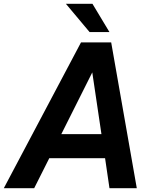

<svg xmlns="http://www.w3.org/2000/svg" viewBox="-63 -985 793 1005"><path d="M653 0H510L487 -157H195L116 0H-43L361 -763H519ZM420 -606 258 -283H468ZM510 -817H406L282 -965H421Z"/></svg>

Font: Open Sauce One
Style: Bold Italic
Weight: 700
Italic angle: -10°
Designer: Alfredo Marco Pradil
Foundry: Creative Sauce Fz LLC
Version: Version 1.477